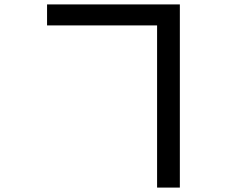

<svg xmlns="http://www.w3.org/2000/svg" viewBox="-20 -797 1040 869"><path d="M193 -682V-777H794V52H691V-682Z"/></svg>

Font: Noto Sans SC Thin Medium
Style: Regular
Weight: 500
Version: Version 2.004-H2;hotconv 1.0.118;makeotfexe 2.5.65603